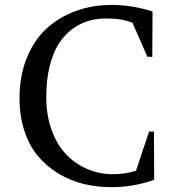

<svg xmlns="http://www.w3.org/2000/svg" viewBox="-20 -756 698 788"><path d="M612.8 -18.1Q527.3 12.2 438 12.2Q377.4 12.2 322.5 -1.2Q267.6 -14.6 219.5 -43.9Q171.4 -73.2 136 -115.2Q100.6 -157.2 80.3 -218Q60.1 -278.8 60.1 -352.1Q60.1 -443.8 89.8 -517.8Q119.6 -591.8 171.1 -638.9Q222.7 -686 291 -710.9Q359.4 -735.8 438 -735.8Q521 -735.8 606 -709L605 -522.9H585L523.9 -662.1Q482.9 -680.2 416 -680.2Q377 -680.2 342.3 -669.9Q307.6 -659.7 275.6 -635.7Q243.7 -611.8 220.5 -575.4Q197.3 -539.1 183.6 -483.4Q169.9 -427.7 169.9 -357.9Q169.9 -283.7 191.7 -222.9Q213.4 -162.1 251 -122.8Q288.6 -83.5 338.1 -62.3Q387.7 -41 443.8 -41Q493.7 -41 538.1 -55.2L591.8 -215.8H611.8Z"/></svg>

Font: Amethysta
Style: Regular
Weight: 400
Designer: Konstantin Vinogradov, Alexei Vanyashin
Foundry: Cyreal (www.cyreal.org)
Version: Version 1.003